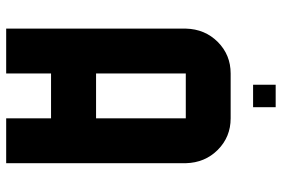

<svg xmlns="http://www.w3.org/2000/svg" viewBox="-162 -728 891 606"><g transform="rotate(90 283.0 -425.5)"><path d="M354 -283.7V-566.9H212.4V-283.7ZM354 -708.5Q412.6 -708.5 453.4 -668Q494.1 -627.4 495.6 -566.9V0H354V-141.6H212.4V0H70.8V-566.9Q72.3 -627.4 113 -668Q153.8 -708.5 212.4 -708.5ZM318.8 -779.3H248V-850.6H318.8Z"/></g></svg>

Font: Blazma
Style: Regular
Weight: 400
Designer: GGBotNet
Version: 1.00